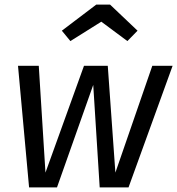

<svg xmlns="http://www.w3.org/2000/svg" viewBox="-20 -812 768 832"><path d="M537 0H412L384 -444L227 0H106L58 -527H148L177 -64L344 -527H447L480 -64L640 -527H728ZM248 -679 397 -792H457L576 -679L532 -634L419 -718L285 -634Z"/></svg>

Font: FiraGO
Style: Italic
Weight: 400
Italic angle: -8°
Designer: bBox Type GmbH
Foundry: bBox Type GmbH
Version: Version 1.001